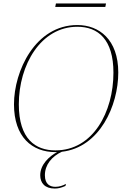

<svg xmlns="http://www.w3.org/2000/svg" viewBox="-20 -870 729 1112"><path d="M300 -830H590L594 -850H304ZM301 11C304 11 307 11 311 11C265 35 213 83 213 145C213 190 240 222 297 222C317 222 334 218 359 207L362 195C344 205 323 212 301 212C272 212 240 199 240 145C240 84 280 36 338 9C558 -16 665 -259 665 -450C665 -641 554 -725 428 -725C184 -725 61 -458 61 -266C61 -76 166 11 301 11ZM301 1C186 1 89 -64 89 -266C89 -494 216 -715 428 -715C548 -715 637 -642 637 -449C637 -222 519 1 301 1Z"/></svg>

Font: Noto Serif Display Thin
Style: Italic
Weight: 100
Italic angle: -12°
Designer: Monotype Design Team
Foundry: Monotype Imaging Inc.
Version: Version 2.009